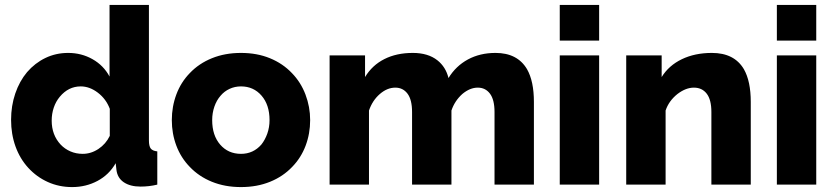

<svg xmlns="http://www.w3.org/2000/svg" viewBox="-20 -750 3391 780"><path d="M450 -87 453 -60Q457 -27 483 -9.5Q509 8 551 8Q586 8 619 0V-135Q600 -137 592.5 -146.5Q585 -156 585 -180V-730H425V-439Q401 -484 356 -509.5Q311 -535 257 -535Q207 -535 164.5 -514.5Q122 -494 90 -457Q59 -420 42 -370Q25 -320 25 -263Q25 -205 43 -155Q61 -105 95 -68Q129 -31 174.5 -10.5Q220 10 273 10Q329 10 376 -15Q423 -40 450 -87ZM226 -163Q190 -202 190 -260Q190 -288 198.5 -313Q207 -338 223 -357Q258 -399 308 -399Q344 -399 377.5 -373.5Q411 -348 426 -308V-198Q410 -165 380 -145Q350 -125 316 -125Q289 -125 266 -135Q243 -145 226 -163Z M1167 -72Q1203 -109 1221.5 -158Q1240 -207 1240 -262Q1240 -316 1221 -366Q1202 -416 1166 -453Q1129 -492 1076.5 -513.5Q1024 -535 959 -535Q894 -535 841 -513.5Q788 -492 751 -453Q715 -416 696.5 -366.5Q678 -317 678 -262Q678 -207 696.5 -158Q715 -109 751 -72Q788 -33 841 -11.5Q894 10 959 10Q1024 10 1077 -11.5Q1130 -33 1167 -72ZM876 -361Q891 -379 912.5 -389Q934 -399 959 -399Q1010 -399 1042.5 -361.5Q1075 -324 1075 -262Q1075 -233 1066 -207.5Q1057 -182 1042 -163Q1009 -125 959 -125Q907 -125 874.5 -162.5Q842 -200 842 -262Q842 -291 851 -317Q860 -343 876 -361Z M2121 -469Q2082 -535 1993 -535Q1930 -535 1881 -508.5Q1832 -482 1802 -433Q1791 -478 1757 -505Q1719 -535 1657 -535Q1591 -535 1541.5 -510Q1492 -485 1463 -437V-525H1319V0H1479V-301Q1493 -342 1523 -368Q1553 -394 1586 -394Q1617 -394 1635.5 -369.5Q1654 -345 1654 -295V0H1814V-301Q1827 -340 1858 -368Q1889 -394 1921 -394Q1952 -394 1970.5 -369.5Q1989 -345 1989 -295V0H2149V-336Q2149 -420 2121 -469Z M2414 -730H2254V-585H2414ZM2414 -525H2254V0H2414Z M3002 -469Q2963 -535 2872 -535Q2803 -535 2750 -509.5Q2697 -484 2668 -437V-525H2524V0H2684V-301Q2697 -340 2732 -368Q2766 -394 2799 -394Q2832 -394 2851 -369.5Q2870 -345 2870 -295V0H3030V-336Q3030 -420 3002 -469Z M3296 -730H3136V-585H3296ZM3296 -525H3136V0H3296Z"/></svg>

Font: RT Raleway ExtraBold
Style: Regular
Weight: 400
Designer: Matt McInerney, Pablo Impallari, Rodrigo Fuenzalida — Edited by Milan Moffatt in April 2016
Foundry: Matt McInerney, Pablo Impallari, Rodrigo Fuenzalida — Edited by Milan Moffatt in April 2016
Version: Version 3.001